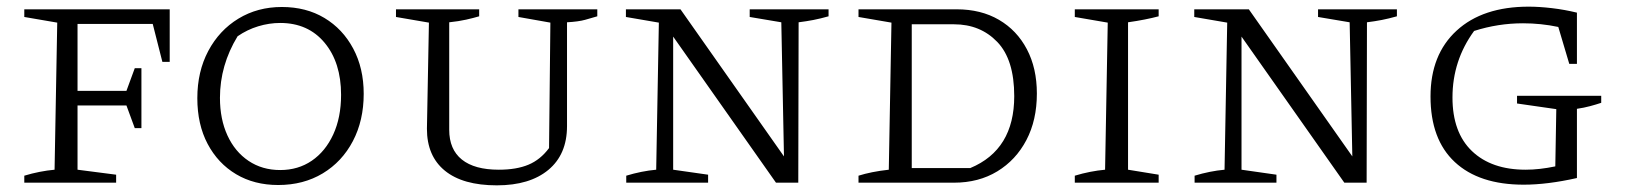

<svg xmlns="http://www.w3.org/2000/svg" viewBox="-20 -549 4885 577"><path d="M490 -521V-363H468L439 -477H213V-276H360L385 -344H405V-164H385L360 -232H213V-39L329 -24V0H53V-21Q76 -28 99 -32.5Q122 -37 144 -39L152 -481L53 -498V-521Z M816 7Q744 7 689.5 -25.5Q635 -58 604 -116.5Q573 -175 573 -254Q573 -334 606 -396Q639 -458 696.5 -493Q754 -528 827 -528Q900 -528 955 -495Q1010 -462 1041.5 -403Q1073 -344 1073 -267Q1073 -187 1040.5 -125Q1008 -63 950 -28Q892 7 816 7ZM822 -38Q876 -38 917 -66Q958 -94 981.5 -145Q1005 -196 1005 -264Q1005 -361 955.5 -420.5Q906 -480 822 -480Q789 -480 756 -470Q723 -460 694 -440Q641 -353 641 -255Q641 -191 663.5 -142Q686 -93 727 -65.5Q768 -38 822 -38Z M1473 8Q1371 8 1317 -36Q1263 -80 1263 -162L1269 -481L1170 -498V-521H1420V-500Q1403 -495 1381 -490Q1359 -485 1330 -482V-159Q1330 -100 1368 -69.5Q1406 -39 1479 -39Q1532 -39 1568 -54Q1604 -69 1630 -104L1634 -481L1538 -498V-521H1775V-500Q1758 -495 1738.5 -489.5Q1719 -484 1684 -482V-170Q1684 -85 1628 -38.5Q1572 8 1473 8Z M2233 -521H2470V-500Q2445 -493 2424.5 -489Q2404 -485 2380 -482L2379 0H2312L2003 -439V-39L2108 -24V0H1862V-21Q1885 -28 1907.5 -32.5Q1930 -37 1952 -39L1960 -481L1861 -498V-521H2025L2336 -79L2328 -482L2233 -498Z M2855 -521Q2928 -521 2982 -489.5Q3036 -458 3066 -401Q3096 -344 3096 -268Q3096 -188 3064.5 -128Q3033 -68 2977 -34Q2921 0 2847 0H2560V-21Q2579 -27 2601.5 -31.5Q2624 -36 2651 -39L2659 -481L2560 -498V-521ZM2896 -44Q3028 -99 3028 -260Q3028 -370 2977 -423Q2926 -476 2847 -476H2720V-44Z M3210 0V-21Q3233 -28 3256 -32.5Q3279 -37 3301 -39L3309 -481L3210 -498V-521H3462V-500Q3443 -495 3420.5 -490.5Q3398 -486 3370 -482V-39L3462 -24V0Z M3941 -521H4178V-500Q4153 -493 4132.5 -489Q4112 -485 4088 -482L4087 0H4020L3711 -439V-39L3816 -24V0H3570V-21Q3593 -28 3615.5 -32.5Q3638 -37 3660 -39L3668 -481L3569 -498V-521H3733L4044 -79L4036 -482L3941 -498Z M4559 6Q4425 6 4352 -62Q4279 -130 4279 -259Q4279 -385 4357.5 -457Q4436 -529 4574 -529Q4606 -529 4644 -524.5Q4682 -520 4719 -511V-357H4696L4663 -468Q4611 -479 4557 -479Q4482 -479 4410 -456Q4345 -367 4345 -256Q4345 -151 4403.5 -95Q4462 -39 4565 -39Q4606 -39 4654 -49L4657 -221L4539 -238V-261H4792V-240Q4777 -235 4758.5 -230Q4740 -225 4719 -222V-14Q4630 6 4559 6Z"/></svg>

Font: Piazzolla SC Light
Style: Regular
Weight: 300
Designer: Juan Pablo del Peral
Foundry: Huerta Tipografica
Version: Version 1.330